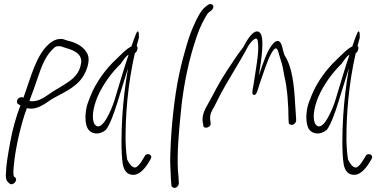

<svg xmlns="http://www.w3.org/2000/svg" viewBox="-20 -716 1904 951"><path d="M69 -201 81 -194C60 -138 42 -76 31 -14C20 46 10 101 9 150C8 174 15 183 27 193C43 207 71 177 55 163L49 158C44 145 47 119 49 99C56 26 76 -67 101 -146L113 -180H115C163 -169 203 -203 235 -224C282 -252 351 -278 388 -332C410 -364 427 -415 415 -445C398 -485 356 -506 310 -516C299 -520 290 -525 276 -523C262 -523 243 -515 228 -503C158 -446 133 -332 96 -232C92 -235 87 -235 82 -234C63 -230 60 -209 69 -201ZM126 -216C132 -233 138 -251 145 -268C170 -335 188 -412 228 -458C244 -475 251 -487 268 -487C280 -489 288 -484 298 -481C332 -471 388 -456 382 -405C375 -351 341 -324 306 -302C279 -283 253 -271 232 -256C204 -237 171 -210 129 -215C128 -215 127 -215 126 -216Z M407 -175C400 -136 403 -96 417 -75C435 -51 472 -46 505 -73C526 -102 545 -156 562 -210C580 -265 596 -323 614 -378C600 -296 591 -219 586 -143C581 -60 579 38 588 96C593 124 605 141 622 147C663 161 693 124 713 94L726 72C740 49 705 37 696 59L683 80C675 93 667 103 658 110C654 114 647 115 641 112C631 109 621 96 610 75C606 51 603 19 602 -21C601 -140 612 -296 648 -453C653 -455 658 -461 660 -471C663 -480 661 -485 657 -488C662 -505 664 -518 668 -529C669 -559 664 -572 654 -549C649 -538 637 -504 631 -486C630 -485 630 -485 629 -485C605 -473 588 -454 555 -422C507 -378 456 -311 428 -240C418 -216 410 -194 407 -175ZM462 -234C489 -298 535 -359 578 -400C592 -420 602 -437 617 -445C593 -375 569 -291 546 -216C532 -173 484 -55 449 -100C431 -128 442 -185 462 -234Z M867 -346C843 -235 828 -79 825 16C822 66 823 105 825 134C826 163 827 181 828 189L829 202C829 207 832 210 836 212C849 220 865 208 866 191L865 179C865 170 864 152 861 124C857 43 865 -57 876 -163C886 -270 908 -387 940 -491C960 -555 973 -589 998 -632C1005 -644 1010 -652 1016 -656L1028 -665C1032 -668 1035 -673 1036 -678C1039 -689 1032 -696 1022 -696C1017 -696 1013 -694 1009 -691L997 -682C974 -663 955 -625 939 -588C929 -566 917 -535 905 -494C893 -453 879 -404 867 -346Z M984 -112 987 -95C986 -74 1029 -84 1023 -107L1021 -125C1019 -149 1027 -165 1042 -189C1051 -206 1061 -226 1072 -249C1090 -285 1182 -435 1196 -463C1210 -491 1224 -512 1240 -522C1254 -530 1256 -520 1258 -503C1264 -456 1246 -368 1237 -304C1233 -276 1224 -251 1236 -246C1249 -241 1256 -267 1264 -295C1270 -313 1277 -332 1284 -353C1300 -399 1317 -448 1337 -471C1353 -488 1358 -461 1362 -447L1371 -417C1379 -395 1383 -370 1389 -336C1403 -282 1409 -192 1409 -128L1410 -110C1410 -105 1412 -102 1416 -100C1429 -92 1446 -104 1447 -120L1446 -139C1445 -151 1444 -171 1442 -199C1437 -296 1427 -386 1389 -443C1382 -462 1380 -481 1373 -498C1365 -516 1350 -520 1332 -499C1303 -467 1283 -404 1262 -341C1274 -417 1294 -538 1264 -557C1236 -576 1200 -512 1184 -481C1167 -460 1142 -424 1108 -372C1055 -291 1046 -264 1010 -201C992 -170 980 -144 984 -112Z M1501 -175C1494 -136 1497 -96 1511 -75C1529 -51 1566 -46 1599 -73C1620 -102 1639 -156 1656 -210C1674 -265 1690 -323 1708 -378C1694 -296 1685 -219 1680 -143C1675 -60 1673 38 1682 96C1687 124 1699 141 1716 147C1757 161 1787 124 1807 94L1820 72C1834 49 1799 37 1790 59L1777 80C1769 93 1761 103 1752 110C1748 114 1741 115 1735 112C1725 109 1715 96 1704 75C1700 51 1697 19 1696 -21C1695 -140 1706 -296 1742 -453C1747 -455 1752 -461 1754 -471C1757 -480 1755 -485 1751 -488C1756 -505 1758 -518 1762 -529C1763 -559 1758 -572 1748 -549C1743 -538 1731 -504 1725 -486C1724 -485 1724 -485 1723 -485C1699 -473 1682 -454 1649 -422C1601 -378 1550 -311 1522 -240C1512 -216 1504 -194 1501 -175ZM1556 -234C1583 -298 1629 -359 1672 -400C1686 -420 1696 -437 1711 -445C1687 -375 1663 -291 1640 -216C1626 -173 1578 -55 1543 -100C1525 -128 1536 -185 1556 -234Z"/></svg>

Font: Stray Cat
Style: UltCnObl
Weight: 400
Version: Version 1.0